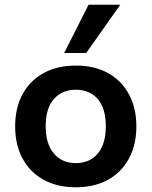

<svg xmlns="http://www.w3.org/2000/svg" viewBox="-20 -781 640 811"><path d="M300 10Q222 10 164.5 -21.5Q107 -53 75.5 -111Q44 -169 44 -247Q44 -326 75.5 -383.5Q107 -441 164.5 -472.5Q222 -504 300 -504Q379 -504 436 -472.5Q493 -441 524.5 -383Q556 -325 556 -247Q556 -169 524.5 -111Q493 -53 436 -21.5Q379 10 300 10ZM300 -92Q359 -92 393 -132.5Q427 -173 427 -248Q427 -323 393 -362.5Q359 -402 300 -402Q242 -402 207.5 -362.5Q173 -323 173 -248Q173 -173 207.5 -132.5Q242 -92 300 -92ZM251 -557 354 -761H488L344 -557Z"/></svg>

Font: Nunito Sans 10pt
Style: Bold
Weight: 700
Designer: Vernon Adams
Foundry: Vernon Adams
Version: Version 3.101;gftools[0.9.27]